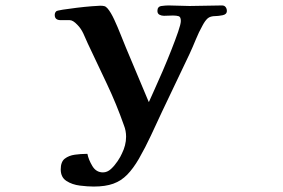

<svg xmlns="http://www.w3.org/2000/svg" viewBox="-20 -553 1040 705"><path d="M813 -513Q813 -500 797 -497Q781 -494 772 -494Q752 -494 742.5 -485.5Q733 -477 724 -460Q710 -435 699 -408Q688 -381 676 -355Q651 -302 625.5 -249Q600 -196 575 -143Q555 -100 534.5 -56Q514 -12 490 30Q469 66 447 88.5Q425 111 396 121.5Q367 132 324 132Q302 132 273.5 128.5Q245 125 224 111.5Q203 98 203 69Q203 41 218 29.5Q233 18 255 15Q277 12 297 12H301Q305 33 319 56.5Q333 80 358 80Q374 80 387.5 67.5Q401 55 412 38.5Q423 22 428 10Q435 -4 439 -19.5Q443 -35 443 -51Q443 -62 441 -72.5Q439 -83 435 -93Q408 -170 372.5 -245Q337 -320 302 -394Q295 -411 286 -430Q277 -449 264 -462Q248 -479 236 -479Q224 -479 203 -479Q181 -479 181 -498Q181 -506 186 -511Q188 -514 210.5 -517.5Q233 -521 262 -524.5Q291 -528 316 -530Q341 -532 348 -532Q357 -532 363 -530.5Q369 -529 375 -522Q387 -508 399.5 -481Q412 -454 423 -426Q434 -398 442 -379Q463 -329 484 -279Q505 -229 526 -179H527Q533 -193 547 -223.5Q561 -254 577.5 -292.5Q594 -331 609 -369Q624 -407 634 -436Q644 -465 644 -476Q644 -491 636 -493.5Q628 -496 615 -496Q607 -496 598.5 -495.5Q590 -495 582 -495Q573 -495 565.5 -499Q558 -503 558 -513Q558 -529 573 -531Q588 -533 599 -533Q619 -533 638 -532Q657 -531 676 -531Q706 -531 735.5 -532Q765 -533 795 -533Q804 -533 808.5 -527Q813 -521 813 -513Z"/></svg>

Font: Kaisei Decol
Style: Bold
Weight: 700
Designer: Font-Kai, 金井和夫
Foundry: KAZUO KANAI
Version: Version 5.003